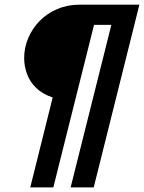

<svg xmlns="http://www.w3.org/2000/svg" viewBox="-20 -687 624 832"><path d="M111.1 125 208.3 -264.6Q164.6 -279.2 137.2 -305.6Q109.7 -331.9 97.2 -366Q84.7 -400 84.7 -435.4Q84.7 -480.6 102.4 -522.2Q120.1 -563.9 152.1 -596.5Q184 -629.2 228.1 -647.9Q272.2 -666.7 324.3 -666.7H584L386.1 125H286.1L462.5 -579.2H387.5L211.1 125Z"/></svg>

Font: Afacad
Style: Italic
Weight: 400
Italic angle: -14°
Designer: Kristian Moeller
Foundry: Dicotype
Version: Version 1.000